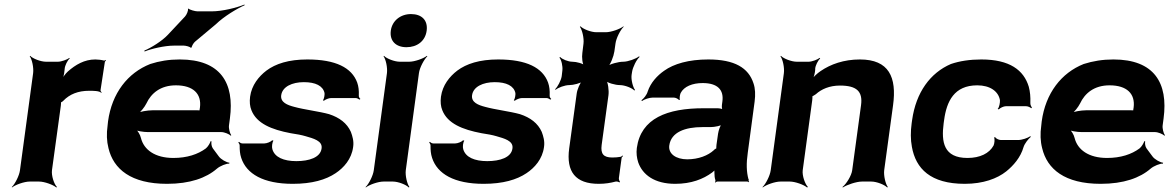

<svg xmlns="http://www.w3.org/2000/svg" viewBox="-20 -800 5153 846"><path d="M426 -391 428 -393C426 -395 422 -399 423 -403L442 -527C442 -529 446 -532 447 -533L445 -536C444 -535 441 -533 439 -533C428 -536 412 -538 400 -538C352 -538 313 -515 279 -485C267 -474 256 -458 252 -449L254 -448C259 -457 263 -475 264 -488L265 -497C266 -511 277 -534 287 -542L286 -545C275 -537 250 -528 235 -528H183C159 -528 124 -542 113 -554L111 -552C121 -539 129 -502 126 -478L68 -50C65 -26 46 11 32 24L33 26C48 14 87 0 111 0H152C176 0 214 14 228 26L231 24C218 11 206 -26 209 -50L248 -334C248 -337 250 -350 248 -351L246 -348C247 -347 258 -354 259 -356C287 -385 324 -400 373 -400C390 -400 418 -400 426 -391Z M772 -538C724 -538 682 -531 642 -518C543 -479 473 -390 456 -265L454 -246C449 -211 450 -178 458 -147C480 -55 557 10 716 10C817 10 889 -16 936 -57C950 -69 978 -80 990 -79L991 -83C978 -84 953 -98 944 -111L918 -146C912 -154 910 -169 912 -177L908 -178C906 -170 896 -153 887 -146C852 -120 804 -104 744 -104C663 -104 614 -140 601 -192C598 -206 586 -226 576 -233L572 -229C582 -223 612 -218 632 -218H955C969 -218 990 -209 997 -202L999 -204C993 -212 987 -234 989 -248L993 -278C1014 -434 952 -538 772 -538ZM861 -326 860 -320C860 -317 858 -311 860 -310L863 -312C862 -314 855 -314 851 -314H651C630 -314 595 -308 582 -301L586 -297C599 -305 617 -328 625 -344C646 -389 687 -424 755 -424C831 -424 869 -387 861 -326ZM795 -727 720 -647C694 -619 645 -589 616 -577L617 -573C646 -585 705 -599 747 -599H790C798 -599 818 -594 819 -590L825 -591C824 -596 833 -611 839 -616L931 -693C967 -728 1024 -762 1058 -777L1057 -780C1023 -766 960 -750 913 -750H850C840 -750 815 -757 811 -762L808 -761C811 -755 802 -734 795 -727Z M1286 -90C1230 -90 1190 -107 1180 -143C1177 -152 1179 -173 1185 -180L1179 -182C1174 -175 1155 -168 1145 -168H1048C1042 -168 1036 -172 1033 -175L1030 -172C1033 -169 1037 -162 1036 -157C1036 -139 1037 -122 1043 -104C1066 -34 1140 10 1270 10C1355 10 1416 -8 1459 -37C1495 -61 1529 -99 1536 -152C1540 -178 1533 -200 1526 -219C1509 -257 1476 -282 1430 -297C1387 -309 1320 -317 1277 -329C1246 -337 1215 -349 1219 -380C1224 -418 1267 -438 1319 -438C1370 -438 1403 -422 1410 -390C1411 -382 1408 -364 1403 -358L1407 -356C1413 -361 1428 -368 1439 -368H1547C1553 -368 1560 -364 1564 -361L1568 -364C1564 -367 1560 -374 1561 -380C1562 -400 1560 -419 1554 -436C1530 -502 1459 -538 1334 -538C1252 -538 1194 -519 1154 -489C1120 -463 1089 -425 1082 -374C1079 -351 1081 -331 1088 -314C1111 -256 1176 -229 1261 -213C1288 -209 1309 -205 1326 -200C1360 -190 1402 -180 1397 -146C1392 -106 1342 -90 1286 -90Z M1768 -50 1826 -478C1829 -502 1849 -539 1863 -552L1861 -554C1846 -542 1807 -528 1783 -528H1742C1718 -528 1683 -542 1672 -554L1670 -552C1680 -539 1688 -502 1685 -478L1627 -50C1624 -26 1605 11 1591 24L1592 26C1607 14 1646 0 1670 0H1711C1735 0 1770 14 1781 26L1784 24C1774 11 1765 -26 1768 -50ZM1771 -592C1818 -592 1854 -619 1860 -665C1866 -711 1838 -738 1791 -738C1745 -738 1708 -709 1702 -665C1696 -619 1725 -592 1771 -592Z M2127 -90C2071 -90 2031 -107 2021 -143C2018 -152 2020 -173 2026 -180L2020 -182C2015 -175 1996 -168 1986 -168H1889C1883 -168 1877 -172 1874 -175L1871 -172C1874 -169 1878 -162 1877 -157C1877 -139 1878 -122 1884 -104C1907 -34 1981 10 2111 10C2196 10 2257 -8 2300 -37C2336 -61 2370 -99 2377 -152C2381 -178 2374 -200 2367 -219C2350 -257 2317 -282 2271 -297C2228 -309 2161 -317 2118 -329C2087 -337 2056 -349 2060 -380C2065 -418 2108 -438 2160 -438C2211 -438 2244 -422 2251 -390C2252 -382 2249 -364 2244 -358L2248 -356C2254 -361 2269 -368 2280 -368H2388C2394 -368 2401 -364 2405 -361L2409 -364C2405 -367 2401 -374 2402 -380C2403 -400 2401 -419 2395 -436C2371 -502 2300 -538 2175 -538C2093 -538 2035 -519 1995 -489C1961 -463 1930 -425 1923 -374C1920 -351 1922 -331 1929 -314C1952 -256 2017 -229 2102 -213C2129 -209 2150 -205 2167 -200C2201 -190 2243 -180 2238 -146C2233 -106 2183 -90 2127 -90Z M2618 10C2647 10 2670 6 2693 0C2698 -1 2706 1 2709 4L2712 1C2709 -2 2706 -11 2707 -16L2719 -104C2719 -107 2723 -110 2725 -112L2723 -115C2721 -113 2717 -109 2714 -109C2703 -107 2691 -106 2678 -106C2639 -106 2626 -122 2631 -161L2661 -380C2664 -401 2659 -438 2650 -449L2646 -446C2655 -435 2691 -425 2712 -425C2733 -425 2766 -412 2775 -401L2778 -404C2769 -415 2760 -449 2763 -470L2765 -483C2768 -504 2785 -538 2798 -549L2796 -552C2783 -541 2747 -528 2726 -528C2705 -528 2667 -518 2654 -507L2657 -504C2670 -515 2684 -552 2687 -573L2692 -608C2695 -632 2714 -669 2728 -682L2727 -684C2712 -672 2673 -658 2649 -658H2608C2584 -658 2549 -672 2538 -684L2535 -682C2545 -669 2554 -632 2551 -608L2546 -567C2543 -548 2546 -517 2555 -507L2559 -510C2550 -520 2520 -528 2502 -528C2483 -528 2457 -539 2448 -549L2445 -546C2454 -536 2460 -508 2458 -490L2455 -464C2452 -445 2437 -417 2426 -407L2428 -404C2439 -414 2469 -425 2488 -425C2506 -425 2539 -433 2550 -443L2547 -446C2536 -436 2523 -405 2521 -387L2488 -146C2474 -43 2516 10 2618 10Z M3275 -128 3305 -352C3309 -383 3308 -410 3300 -433C3278 -501 3217 -538 3101 -538C3015 -538 2949 -519 2906 -488C2876 -467 2847 -436 2834 -397C2830 -382 2816 -365 2806 -358L2809 -355C2818 -362 2841 -370 2856 -370H2949C2957 -370 2969 -364 2972 -359L2976 -361C2973 -366 2976 -383 2979 -390C2994 -419 3031 -434 3076 -434C3142 -434 3170 -404 3163 -353L3161 -338C3160 -331 3161 -318 3164 -314L3166 -317C3163 -321 3149 -323 3140 -323H3080C2920 -323 2804 -279 2786 -148C2783 -125 2786 -104 2792 -85C2811 -30 2864 10 2955 10C3026 10 3079 -11 3118 -40C3123 -44 3130 -50 3132 -54L3129 -55C3127 -51 3128 -43 3128 -37C3128 -26 3129 -16 3132 -7C3133 -5 3132 1 3131 3L3132 5C3133 3 3138 0 3141 0H3273C3275 0 3278 2 3279 3L3281 1C3280 0 3278 -2 3278 -4C3278 -5 3280 -7 3280 -7L3278 -10C3269 -43 3268 -80 3275 -128ZM2929 -159C2937 -218 2999 -240 3075 -240H3111C3129 -240 3158 -246 3166 -253L3162 -256C3154 -249 3146 -225 3144 -211L3137 -162C3137 -159 3135 -145 3137 -143L3139 -146C3137 -148 3127 -141 3125 -138C3100 -115 3058 -98 3008 -98C2959 -98 2924 -122 2929 -159Z M3681 -423C3755 -423 3782 -397 3774 -337L3735 -50C3732 -26 3709 11 3692 24L3694 26C3712 14 3754 0 3778 0H3819C3843 0 3878 14 3889 26L3892 24C3882 11 3873 -26 3876 -50L3915 -336C3932 -460 3897 -538 3769 -538C3698 -538 3640 -517 3596 -487C3581 -477 3563 -460 3557 -450L3560 -448C3566 -459 3571 -478 3572 -493V-498C3573 -511 3584 -534 3594 -542L3591 -545C3582 -537 3557 -528 3543 -528H3491C3467 -528 3432 -542 3421 -554L3419 -552C3429 -539 3437 -502 3434 -478L3376 -50C3373 -26 3354 11 3340 24L3341 26C3356 14 3395 0 3419 0H3460C3484 0 3522 14 3536 26L3540 24C3527 11 3514 -26 3517 -50L3559 -359C3559 -362 3561 -378 3559 -379L3556 -375C3558 -374 3573 -383 3575 -385C3599 -407 3635 -423 3681 -423Z M4138 -257 4140 -271C4151 -353 4184 -424 4286 -424C4342 -424 4379 -398 4386 -359C4387 -349 4383 -326 4376 -320L4381 -318C4386 -324 4402 -332 4412 -332H4501C4509 -332 4520 -327 4524 -323L4527 -326C4524 -330 4519 -339 4520 -347C4521 -372 4519 -396 4513 -418C4491 -491 4429 -538 4304 -538C4253 -538 4208 -531 4170 -518C4079 -479 4016 -393 3999 -271L3997 -257C3992 -220 3992 -185 3998 -153C4015 -57 4080 10 4231 10C4312 10 4374 -13 4414 -45C4445 -70 4477 -106 4490 -152C4495 -168 4512 -189 4522 -197L4520 -200C4509 -192 4483 -183 4466 -183H4390C4381 -183 4367 -190 4365 -196L4360 -194C4364 -188 4362 -168 4358 -159C4339 -124 4298 -104 4243 -104C4138 -104 4127 -174 4138 -257Z M4886 -538C4838 -538 4796 -531 4755 -518C4657 -479 4587 -390 4570 -265L4568 -246C4563 -211 4564 -178 4572 -147C4594 -55 4671 10 4830 10C4931 10 5003 -16 5050 -57C5064 -69 5092 -80 5104 -79L5105 -83C5092 -84 5067 -98 5058 -111L5032 -146C5026 -154 5024 -169 5026 -177L5022 -178C5020 -170 5010 -153 5001 -146C4966 -120 4918 -104 4858 -104C4777 -104 4728 -140 4715 -192C4712 -206 4700 -226 4690 -233L4686 -229C4696 -223 4726 -218 4746 -218H5069C5083 -218 5104 -209 5111 -202L5113 -204C5107 -212 5101 -234 5103 -248L5107 -278C5128 -434 5066 -538 4886 -538ZM4975 -326 4974 -320C4974 -317 4972 -311 4974 -310L4977 -312C4976 -314 4969 -314 4965 -314H4765C4744 -314 4709 -308 4696 -301L4700 -297C4713 -305 4731 -328 4739 -344C4760 -389 4801 -424 4869 -424C4945 -424 4983 -387 4975 -326Z"/></svg>

Font: Asimov
Style: EdgeWideIt
Weight: 500
Designer: Google
Version: Version 2.000980: 2014